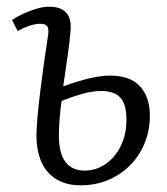

<svg xmlns="http://www.w3.org/2000/svg" viewBox="-20 -540 499 574"><path d="M169 -282Q217 -299 250 -306.5Q283 -314 309 -314Q369 -314 398.5 -282Q428 -250 428 -194Q428 -150 412.5 -112Q397 -74 368.5 -45.5Q340 -17 302.5 -1.5Q265 14 221 14Q178 14 148 -4.5Q118 -23 103.5 -56.5Q89 -90 89 -136Q89 -155 92 -189Q95 -223 100 -264Q105 -305 111 -348.5Q117 -392 123 -430Q127 -451 122 -460Q117 -469 100 -469Q87 -469 69.5 -463.5Q52 -458 33 -447L16 -480Q30 -490 49.5 -499Q69 -508 89.5 -514Q110 -520 128 -520Q150 -520 165 -512Q180 -504 186.5 -488.5Q193 -473 191 -449Q189 -420 182.5 -374.5Q176 -329 169 -282ZM164 -238Q162 -224 160.5 -210Q159 -196 158 -183Q157 -170 156.5 -158Q156 -146 156 -136Q156 -81 176 -55.5Q196 -30 233 -30Q267 -30 295.5 -49.5Q324 -69 341 -103.5Q358 -138 358 -182Q358 -229 339.5 -248.5Q321 -268 281 -268Q256 -268 224.5 -259Q193 -250 164 -238Z"/></svg>

Font: Literata 18pt Light
Style: Italic
Weight: 300
Italic angle: -2°
Designer: Latin by Veronika Burian and Jose Scaglione. Greek by Irene Vlachou. Cyrillic by Vera Evstafieva
Foundry: TypeTogether
Version: Version 3.103;gftools[0.9.29]